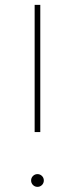

<svg xmlns="http://www.w3.org/2000/svg" viewBox="-20 -747 301 772"><path d="M105.1 0ZM142 -215.9H119.3V-727.3H142ZM130.7 4.3Q120 4.3 112.6 -3.2Q105.1 -10.7 105.1 -21.3Q105.1 -32 112.6 -39.4Q120 -46.9 130.7 -46.9Q141.3 -46.9 148.8 -39.4Q156.2 -32 156.2 -21.3Q156.2 -10.7 148.8 -3.2Q141.3 4.3 130.7 4.3Z"/></svg>

Font: Linik Sans Thin
Style: Regular
Weight: 100
Designer: Fonts by Rasmus Andersson / Changes by Cristiano Sobral with parts from Marc Monis
Foundry: rsms
Version: Version 3.020; ttfautohint (v1.6)